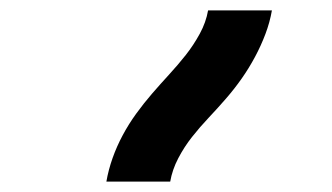

<svg xmlns="http://www.w3.org/2000/svg" viewBox="-20 -792 640 370"><path d="M185 -442Q189 -465 197 -487.5Q205 -510 216.5 -531.5Q228 -553 242.5 -573Q257 -593 273 -611.5Q289 -630 306 -648.5Q323 -667 338 -686Q353 -705 365 -727Q377 -749 381 -772H504Q500 -749 491.5 -726.5Q483 -704 471.5 -682.5Q460 -661 446 -641Q432 -621 415.5 -602Q399 -583 382 -565Q365 -547 350 -528Q335 -509 323.5 -487Q312 -465 308 -442Z"/></svg>

Font: Iosevka Heavy Extended
Style: Italic
Weight: 900
Width: 7
Italic angle: -9°
Monospace: yes
Designer: Belleve Invis
Foundry: Belleve Invis
Version: Version 32.5.0; ttfautohint (v1.8.4)